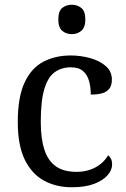

<svg xmlns="http://www.w3.org/2000/svg" viewBox="-20 -780 532 810"><path d="M283 10Q217 10 165.5 -18Q114 -46 84.5 -106.5Q55 -167 55 -265Q55 -372 84.5 -433.5Q114 -495 164.5 -520.5Q215 -546 278 -546Q320 -546 360 -535Q400 -524 426 -501.5Q452 -479 452 -444Q452 -421 442 -407Q432 -393 412.5 -387Q393 -381 363 -381Q363 -413 355.5 -439Q348 -465 330 -480.5Q312 -496 278 -496Q240 -496 211.5 -476Q183 -456 167.5 -406Q152 -356 152 -266Q152 -195 167.5 -148Q183 -101 216 -78Q249 -55 303 -55Q334 -55 360 -64Q386 -73 405.5 -89Q425 -105 436 -125Q444 -119 448.5 -109.5Q453 -100 453 -86Q453 -63 434 -41Q415 -19 377.5 -4.5Q340 10 283 10ZM283 -636Q259 -636 242.5 -650Q226 -664 226 -698Q226 -733 242.5 -746.5Q259 -760 283 -760Q306 -760 323 -746.5Q340 -733 340 -698Q340 -664 323 -650Q306 -636 283 -636Z"/></svg>

Font: Noto Serif Thai
Style: Regular
Weight: 400
Designer: Monotype Design Team
Foundry: Monotype Imaging Inc.
Version: Version 2.001